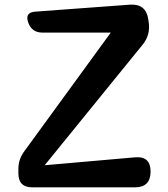

<svg xmlns="http://www.w3.org/2000/svg" viewBox="-20 -805 723 825"><path d="M119 0Q59 0 59 -60V-79Q59 -120 83 -153L456 -665H162Q116 -665 101 -709Q86 -752 132 -755L539 -785Q607 -789 617 -723L619 -709Q627 -654 592 -612L172 -95L560 -129Q627 -135 627 -68Q627 0 560 0Z"/></svg>

Font: s+UCsàWOS
Style: Regular
Weight: 400
Designer: FontworksQlS√∏0¬ü¬ôs√†OS¬àe[W\~√Ñ: ZERO[P0e√∂QI¬ä0¬ÉFSW0¬ò¬ëQ√°0R¬ûO0Little White Dog0YHv}N_0^_qMagmeta0v
Version: Version 1.000; 20230222